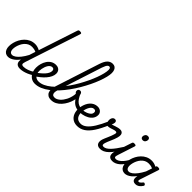

<svg xmlns="http://www.w3.org/2000/svg" viewBox="56 -2450 3627 3627"><g transform="rotate(45 1869.5 -636.5)"><path d="M169 17Q129 17 100 -2Q71 -21 55.5 -56.5Q40 -92 40 -141Q40 -186 53 -237.5Q66 -289 92 -338.5Q118 -388 157.5 -429Q197 -470 249 -494.5Q301 -519 366 -519Q398 -519 430.5 -509.5Q463 -500 493 -484L747 -1256Q753 -1276 762.5 -1282Q772 -1288 792 -1288Q823 -1288 831.5 -1278.5Q840 -1269 833 -1249L470 -145Q454 -96 462.5 -77Q471 -58 510 -58Q522 -58 527 -46.5Q532 -35 530 -20.5Q528 -6 518 5.5Q508 17 489 17Q450 17 426.5 5.5Q403 -6 391.5 -25Q380 -44 377.5 -66.5Q375 -89 378 -112L379 -120Q342 -70 304 -40Q266 -10 232 3.5Q198 17 169 17ZM198 -63Q232 -63 270.5 -90Q309 -117 350 -168.5Q391 -220 430 -293L470 -416Q440 -430 413.5 -435Q387 -440 362 -440Q314 -440 276.5 -420.5Q239 -401 211.5 -369Q184 -337 166 -298.5Q148 -260 139 -222Q130 -184 130 -153Q130 -125 138 -104.5Q146 -84 161 -73.5Q176 -63 198 -63Z M489 17Q470 17 464 5.5Q458 -6 462.5 -20.5Q467 -35 479.5 -46.5Q492 -58 511 -58Q556 -58 611.5 -77.5Q667 -97 727 -136Q738 -143 748 -138Q758 -133 764 -121Q770 -109 769 -96.5Q768 -84 758 -77Q705 -43 656.5 -22.5Q608 -2 565.5 7.5Q523 17 489 17Z M726 -128Q754 -144 780 -163Q806 -182 829 -203Q863 -231 891 -262Q919 -293 935 -325Q951 -357 951 -385Q951 -411 939.5 -425Q928 -439 904 -439Q890 -439 883.5 -451Q877 -463 878.5 -479Q880 -495 891 -507Q902 -519 923 -519Q960 -519 986.5 -504.5Q1013 -490 1027 -464.5Q1041 -439 1041 -405Q1041 -361 1019.5 -315.5Q998 -270 961 -227Q924 -184 877 -146Q850 -123 819.5 -102.5Q789 -82 757 -64Z M884 18Q841 18 805.5 1Q770 -16 743.5 -47.5Q717 -79 703 -121.5Q689 -164 689 -214Q689 -269 704 -322.5Q719 -376 748.5 -421Q778 -466 822 -492.5Q866 -519 923 -519Q932 -519 934.5 -507Q937 -495 933.5 -479Q930 -463 922.5 -451Q915 -439 906 -439Q880 -439 859.5 -424.5Q839 -410 823.5 -385.5Q808 -361 797.5 -331Q787 -301 781.5 -271Q776 -241 776 -215Q776 -180 785 -152Q794 -124 811 -103.5Q828 -83 852 -72.5Q876 -62 907 -62Q966 -62 1027.5 -90.5Q1089 -119 1150 -169Q1211 -219 1269 -286Q1327 -353 1381 -430.5Q1435 -508 1481.5 -590.5Q1528 -673 1566.5 -754.5Q1605 -836 1632.5 -910.5Q1660 -985 1675 -1047.5Q1690 -1110 1690 -1153Q1690 -1170 1703 -1178Q1716 -1186 1733 -1186Q1750 -1186 1762.5 -1178Q1775 -1170 1775 -1153Q1775 -1108 1759 -1041.5Q1743 -975 1713 -895Q1683 -815 1640.5 -727.5Q1598 -640 1546 -551.5Q1494 -463 1433.5 -379.5Q1373 -296 1307 -224Q1241 -152 1170.5 -97.5Q1100 -43 1028 -12.5Q956 18 884 18Z M1321 19Q1267 19 1235.5 -2Q1204 -23 1191 -57.5Q1178 -92 1181 -134.5Q1184 -177 1198 -221L1485 -1107Q1517 -1205 1561 -1248.5Q1605 -1292 1665 -1292Q1701 -1292 1725.5 -1275.5Q1750 -1259 1762.5 -1227.5Q1775 -1196 1775 -1153Q1775 -1134 1762.5 -1125Q1750 -1116 1733 -1116Q1716 -1116 1703 -1125Q1690 -1134 1690 -1153Q1690 -1171 1686 -1183.5Q1682 -1196 1673.5 -1202.5Q1665 -1209 1651 -1209Q1637 -1209 1623.5 -1198Q1610 -1187 1596.5 -1161.5Q1583 -1136 1568 -1092L1290 -233Q1281 -205 1273.5 -175Q1266 -145 1267.5 -119Q1269 -93 1284.5 -77Q1300 -61 1336 -61Q1363 -61 1389 -73.5Q1415 -86 1439.5 -107.5Q1464 -129 1484.5 -157Q1505 -185 1521.5 -217Q1538 -249 1548 -282Q1553 -297 1558 -316.5Q1563 -336 1566.5 -357Q1570 -378 1570 -396Q1554 -409 1547 -421Q1540 -433 1540 -450Q1540 -471 1552.5 -484.5Q1565 -498 1587 -498Q1604 -498 1615 -490.5Q1626 -483 1633 -469.5Q1640 -456 1643 -437Q1646 -418 1646 -394Q1646 -343 1631 -286.5Q1616 -230 1587.5 -176Q1559 -122 1519 -77.5Q1479 -33 1429 -7Q1379 19 1321 19Z M1821 -202Q1764 -209 1720 -236.5Q1676 -264 1640.5 -315Q1605 -366 1573 -442Q1565 -461 1576.5 -473Q1588 -485 1604.5 -485Q1621 -485 1629 -466Q1654 -408 1681 -367Q1708 -326 1744 -302Q1780 -278 1830 -272Q1841 -270 1846 -258.5Q1851 -247 1850 -233Q1849 -219 1841.5 -209.5Q1834 -200 1821 -202Z M1818 -271Q1849 -265 1890.5 -270.5Q1932 -276 1972.5 -291.5Q2013 -307 2039.5 -332.5Q2066 -358 2066 -394Q2066 -418 2053.5 -428.5Q2041 -439 2017 -439Q2003 -439 1996.5 -451Q1990 -463 1991.5 -479Q1993 -495 2004 -507Q2015 -519 2036 -519Q2061 -519 2082.5 -511.5Q2104 -504 2120.5 -489.5Q2137 -475 2146 -455.5Q2155 -436 2155 -413Q2155 -358 2125 -316Q2095 -274 2045 -246.5Q1995 -219 1935 -207.5Q1875 -196 1815 -202Z M2015 18Q1971 18 1936.5 5.5Q1902 -7 1877 -29Q1852 -51 1835.5 -80Q1819 -109 1811 -143.5Q1803 -178 1803 -214Q1803 -255 1812 -297.5Q1821 -340 1839.5 -379.5Q1858 -419 1886 -450.5Q1914 -482 1952 -500.5Q1990 -519 2038 -519Q2049 -519 2053.5 -507Q2058 -495 2055 -479Q2052 -463 2042.5 -451Q2033 -439 2018 -439Q1989 -439 1965.5 -418Q1942 -397 1925.5 -363Q1909 -329 1900 -290.5Q1891 -252 1891 -217Q1891 -187 1898.5 -159Q1906 -131 1922 -108.5Q1938 -86 1965.5 -73Q1993 -60 2033 -60Q2092 -60 2149 -105.5Q2206 -151 2262 -240.5Q2318 -330 2376 -461Q2379 -468 2390 -468Q2401 -468 2414 -462.5Q2427 -457 2435 -447.5Q2443 -438 2438 -428Q2373 -274 2308 -175Q2243 -76 2171.5 -29Q2100 18 2015 18Z M2626 17Q2587 17 2564.5 3Q2542 -11 2532.5 -34Q2523 -57 2524.5 -85Q2526 -113 2535 -140Q2540 -157 2552 -185Q2564 -213 2578.5 -246Q2593 -279 2606.5 -313.5Q2620 -348 2628 -378Q2636 -408 2629.5 -418.5Q2623 -429 2604 -429Q2580 -429 2550.5 -419Q2521 -409 2490 -399.5Q2459 -390 2428 -390Q2408 -390 2393.5 -404.5Q2379 -419 2371.5 -442Q2364 -465 2364 -490Q2364 -513 2371.5 -534Q2379 -555 2394.5 -568.5Q2410 -582 2434 -582Q2457 -582 2468 -568.5Q2479 -555 2479 -535Q2479 -520 2473.5 -502.5Q2468 -485 2456 -469Q2469 -469 2489.5 -475.5Q2510 -482 2535.5 -491Q2561 -500 2588.5 -506.5Q2616 -513 2642 -513Q2672 -513 2692.5 -499Q2713 -485 2719.5 -454.5Q2726 -424 2712 -372Q2705 -344 2691.5 -310Q2678 -276 2663 -241.5Q2648 -207 2635.5 -177Q2623 -147 2618 -128Q2607 -94 2613 -76Q2619 -58 2648 -58Q2662 -58 2668.5 -46.5Q2675 -35 2672.5 -20.5Q2670 -6 2658.5 5.5Q2647 17 2626 17Z M2626 17Q2612 17 2605.5 5.5Q2599 -6 2601.5 -20.5Q2604 -35 2615.5 -46.5Q2627 -58 2648 -58Q2676 -58 2706.5 -75Q2737 -92 2771.5 -127Q2806 -162 2846.5 -217.5Q2887 -273 2936 -350Q2945 -363 2957.5 -361.5Q2970 -360 2977.5 -350.5Q2985 -341 2979 -328Q2926 -233 2880.5 -167Q2835 -101 2793 -60.5Q2751 -20 2710 -1.5Q2669 17 2626 17Z M2955 17Q2915 17 2891.5 3Q2868 -11 2859 -35Q2850 -59 2851.5 -89Q2853 -119 2864 -151L2973 -483Q2979 -503 2988.5 -509Q2998 -515 3018 -515Q3049 -515 3057.5 -505.5Q3066 -496 3059 -476L2951 -145Q2934 -95 2940.5 -76.5Q2947 -58 2976 -58Q2990 -58 2996.5 -46.5Q3003 -35 3001 -20.5Q2999 -6 2987.5 5.5Q2976 17 2955 17ZM3080 -669Q3060 -669 3045.5 -682Q3031 -695 3031 -720Q3031 -747 3049 -771Q3067 -795 3104 -795Q3124 -795 3138.5 -782.5Q3153 -770 3153 -744Q3153 -717 3135.5 -693Q3118 -669 3080 -669Z M2952 17Q2938 17 2931.5 5.5Q2925 -6 2927.5 -20.5Q2930 -35 2941.5 -46.5Q2953 -58 2974 -58Q3000 -58 3027.5 -72Q3055 -86 3082 -111.5Q3109 -137 3134.5 -172Q3160 -207 3182 -250Q3189 -264 3202 -263.5Q3215 -263 3224 -253Q3233 -243 3228 -229Q3201 -170 3170 -124Q3139 -78 3104 -47Q3069 -16 3031 0.5Q2993 17 2952 17Z M3286 17Q3246 17 3217 -2Q3188 -21 3172.5 -56.5Q3157 -92 3157 -141Q3157 -186 3170 -237.5Q3183 -289 3209 -338.5Q3235 -388 3274.5 -429Q3314 -470 3366 -494.5Q3418 -519 3483 -519Q3515 -519 3547 -510Q3579 -501 3607 -485L3608 -489Q3614 -506 3624 -510.5Q3634 -515 3652 -515Q3683 -515 3691.5 -505.5Q3700 -496 3693 -476L3572 -111Q3568 -97 3566.5 -85Q3565 -73 3569.5 -66.5Q3574 -60 3585 -60Q3598 -60 3609.5 -67Q3621 -74 3632 -85.5Q3643 -97 3653 -110Q3660 -119 3669.5 -122Q3679 -125 3692 -115Q3709 -105 3710.5 -94.5Q3712 -84 3707 -74Q3697 -57 3678 -36Q3659 -15 3632.5 0.5Q3606 16 3571 16Q3539 16 3520.5 4.5Q3502 -7 3494.5 -25.5Q3487 -44 3486.5 -66Q3486 -88 3490 -110Q3491 -112 3491.5 -114.5Q3492 -117 3492 -120Q3455 -70 3418.5 -40Q3382 -10 3348.5 3.5Q3315 17 3286 17ZM3247 -153Q3247 -125 3255 -104.5Q3263 -84 3278 -73.5Q3293 -63 3315 -63Q3349 -63 3387 -90.5Q3425 -118 3465.5 -170.5Q3506 -223 3545 -298L3585 -417Q3556 -431 3530 -435.5Q3504 -440 3479 -440Q3431 -440 3393.5 -420.5Q3356 -401 3328.5 -369Q3301 -337 3283 -298.5Q3265 -260 3256 -222Q3247 -184 3247 -153Z"/></g></svg>

Font: Playwrite NL
Style: Regular
Weight: 400
Designer: Veronika Burian, José Scaglione
Foundry: TypeTogether
Version: Version 1.002